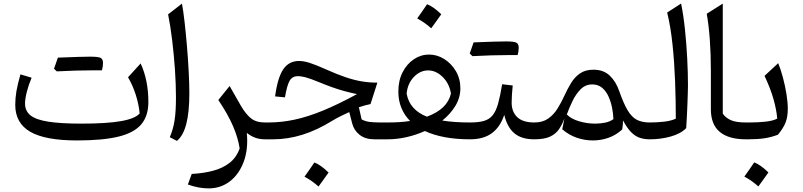

<svg xmlns="http://www.w3.org/2000/svg" viewBox="-20 -772 4450 1064"><path d="M753.9 -143.6Q749 -194.3 732.4 -246.6Q715.8 -298.8 689.5 -343.8L759.3 -420.4Q802.2 -328.6 802.2 -205.6Q802.2 -129.9 763.2 -83.3Q724.1 -36.6 637.5 -15.1Q550.8 6.3 407.7 6.3Q230 6.3 147.2 -42Q64.5 -90.3 64.5 -190.9Q64.5 -228.5 71 -266.6Q77.6 -304.7 93.3 -359.9L155.3 -341.3Q138.7 -302.7 128.7 -263.4Q118.7 -224.1 118.7 -198.2Q118.7 -157.2 148.9 -132.8Q179.2 -108.4 247.8 -97.7Q316.4 -86.9 432.1 -86.9Q572.3 -86.9 650.9 -100.8Q729.5 -114.7 753.9 -143.6ZM494.1 -382.3Q408.2 -382.3 294.4 -376.5Q289.1 -382.3 279.3 -391.1Q284.7 -407.2 290.3 -422.4Q295.9 -437.5 300.8 -452.6Q433.1 -458 479.7 -458Q526.4 -458 538.6 -450.7Q550.8 -443.4 550.8 -423.1Q550.8 -402.8 544.9 -382.3Z M988.3 -752Q995.6 -713.9 1002.7 -651.9Q1009.8 -589.8 1015.9 -518.1Q1022 -446.3 1025.6 -377.2Q1029.3 -308.1 1029.3 -255.9Q1029.3 -149.4 1012.2 -84.5Q995.1 -19.5 960.4 8.8L920.9 -11.7Q939.5 -54.7 947.3 -104.2Q955.1 -153.8 955.1 -231.9Q955.1 -303.7 949.5 -386.5Q943.8 -469.2 934.1 -549.3Q924.3 -629.4 911.6 -692.4Z M1252.4 -295.4 1315.4 -185.1Q1341.3 -140.6 1370.1 -116.9Q1398.9 -93.3 1448.7 -93.3H1449.2V0H1448.7Q1417 0 1392.6 -9.5Q1368.2 -19 1347.7 -35.6Q1356.4 54.2 1330.8 123.8Q1305.2 193.4 1254.2 232.7Q1203.1 272 1136.2 272Q1080.6 272 1021 250.5L1042.5 191.9Q1106.9 188.5 1160.6 174.3Q1214.4 160.2 1252.4 130.4Q1290.5 100.6 1308.1 50.3Q1298.8 -9.3 1271.2 -73.5Q1243.7 -137.7 1189.9 -217.8Z M1637.2 -434.1Q1663.1 -434.1 1696.3 -423.6Q1729.5 -413.1 1786.1 -387.7Q1847.2 -360.4 1894.8 -344.2Q1942.4 -328.1 1984.9 -321Q2027.3 -314 2071.3 -314L2033.2 -195.3Q2001 -188.5 1968.8 -177.7L1983.9 -110.4Q2004.9 -99.1 2029.5 -96.2Q2054.2 -93.3 2089.8 -93.3H2129.4V0H2054.7Q2003.9 0 1972.7 -24.9Q1941.4 -49.8 1931.6 -88.4L1915.5 -150.9Q1894.5 -141.6 1870.4 -129.6Q1846.2 -117.7 1822.3 -103.5Q1737.8 -50.8 1656.2 -25.4Q1574.7 0 1493.7 0H1449.2Q1433.1 0 1433.1 -32.7V-60.5Q1433.1 -93.3 1449.2 -93.3H1467.3Q1539.1 -93.3 1612.3 -108.9Q1685.5 -124.5 1769.8 -159.2Q1854 -193.8 1958.5 -250.5Q1920.9 -258.3 1888.7 -267.1Q1856.4 -275.9 1822 -288.1Q1787.6 -300.3 1742.7 -318.8Q1697.3 -337.4 1672.4 -343.8Q1647.5 -350.1 1631.8 -350.1Q1600.6 -350.1 1585.7 -325.7Q1570.8 -301.3 1559.1 -232.4L1504.4 -237.8Q1518.6 -342.3 1549.8 -388.2Q1581.1 -434.1 1637.2 -434.1ZM1722.2 128.4Q1757.3 141.6 1800.8 184.1Q1787.1 203.6 1773.4 222.7Q1759.8 241.7 1745.1 261.7Q1711.4 231 1667.5 207Q1681.6 187 1695.1 168Q1708.5 148.9 1722.2 128.4Z M2357.4 -469.7Q2401.9 -469.7 2441.4 -445.1Q2481 -420.4 2506.1 -378.2Q2531.2 -335.9 2531.2 -282.7Q2531.2 -231 2503.7 -185.5Q2476.1 -140.1 2431.2 -104Q2495.1 -93.3 2584.5 -93.3H2585V0H2584.5Q2433.6 0 2334.5 -45.9Q2285.6 -23.9 2232.9 -12Q2180.2 0 2129.4 0Q2113.3 0 2113.3 -32.7V-60.5Q2113.3 -93.3 2129.4 -93.3Q2162.6 -93.3 2193.4 -95.2Q2224.1 -97.2 2252.4 -101.6Q2221.2 -133.3 2204.3 -174.1Q2187.5 -214.8 2187.5 -264.6Q2187.5 -325.7 2211.2 -371.8Q2234.9 -418 2273.7 -443.8Q2312.5 -469.7 2357.4 -469.7ZM2352.5 -381.8Q2308.6 -381.8 2273.7 -345.7Q2238.8 -309.6 2233.4 -253.4Q2249.5 -163.1 2345.7 -125.5Q2459.5 -167 2479 -253.9Q2469.7 -309.6 2432.9 -345.7Q2396 -381.8 2352.5 -381.8ZM2346.7 -748.5Q2381.8 -735.4 2425.3 -692.9Q2411.6 -673.3 2397.9 -654.3Q2384.3 -635.3 2369.6 -615.2Q2335.9 -646 2292 -669.9Q2306.2 -689.9 2319.6 -709Q2333 -728 2346.7 -748.5Z M2797.9 -466.8Q2711.9 -466.8 2598.1 -460.9Q2592.8 -466.8 2583 -475.6Q2588.4 -491.7 2594 -506.8Q2599.6 -522 2604.5 -537.1Q2736.8 -542.5 2783.4 -542.5Q2830.1 -542.5 2842.3 -535.2Q2854.5 -527.8 2854.5 -507.6Q2854.5 -487.3 2848.6 -466.8ZM2585 0Q2568.8 0 2568.8 -32.7V-60.5Q2568.8 -93.3 2585 -93.3Q2631.8 -93.3 2661.6 -101.8Q2691.4 -110.4 2710 -133.1Q2728.5 -155.8 2740.2 -197.5Q2752 -239.3 2762.7 -305.2L2821.3 -298.3Q2815.4 -242.7 2815.4 -203.1Q2815.4 -152.3 2846.4 -122.8Q2877.4 -93.3 2940.9 -93.3H2941.4V0H2940.9Q2870.1 0 2830.6 -33.2Q2791 -66.4 2774.4 -135.3Q2751.5 -67.4 2705.3 -33.7Q2659.2 0 2585 0Z M3269 -385.7Q3324.2 -385.7 3358.6 -353.3Q3393.1 -320.8 3411.6 -267.1Q3436 -197.3 3458.7 -159.7Q3481.4 -122.1 3510 -107.7Q3538.6 -93.3 3581.1 -93.3H3581.5V0H3581.1Q3552.2 0 3527.1 -7.8Q3502 -15.6 3479 -38.1Q3456.1 -60.5 3432.6 -104.5Q3432.6 -82 3428.2 -54.7Q3394.5 -23.4 3352.3 -8.5Q3310.1 6.3 3265.6 6.3Q3219.7 6.3 3175.5 -9Q3131.3 -24.4 3095.7 -55.7L3107.9 -115.2Q3095.7 -82.5 3078.1 -56.4Q3060.5 -30.3 3028.8 -15.1Q2997.1 0 2941.4 0Q2925.3 0 2925.3 -32.7V-60.5Q2925.3 -93.3 2941.4 -93.3Q2986.8 -93.3 3017.3 -114.5Q3047.9 -135.7 3069.1 -169.7Q3090.3 -203.6 3107.4 -241.2Q3125 -279.8 3145 -312.5Q3165 -345.2 3194.6 -365.5Q3224.1 -385.7 3269 -385.7ZM3261.7 -304.2Q3224.6 -304.2 3198 -277.6Q3171.4 -251 3152.8 -212.4Q3134.3 -173.8 3121.1 -137.7Q3143.6 -113.8 3188 -100.3Q3232.4 -86.9 3278.8 -86.9Q3306.6 -86.9 3333.3 -92.3Q3359.9 -97.7 3379.4 -111.8Q3378.4 -142.1 3371.8 -175.3Q3365.2 -208.5 3351.8 -238Q3338.4 -267.6 3316.2 -285.9Q3293.9 -304.2 3261.7 -304.2Z M3754.4 -752.4Q3767.6 -688 3775.9 -608.4Q3784.2 -528.8 3788.3 -448.5Q3792.5 -368.2 3792.5 -300.3Q3792.5 -288.1 3791.7 -260.3Q3791 -232.4 3789.6 -197Q3788.1 -161.6 3786.4 -125.7Q3784.7 -89.8 3782.7 -62Q3752.4 -30.8 3696.8 -15.4Q3641.1 0 3581.5 0Q3565.4 0 3565.4 -32.7V-60.5Q3565.4 -93.3 3581.5 -93.3Q3621.1 -93.3 3659.9 -97.7Q3698.7 -102.1 3725.1 -114.3Q3725.1 -213.4 3721.2 -319.1Q3717.3 -424.8 3707 -523.9Q3696.8 -623 3677.2 -702.6Z M3985.4 -752V-142.6Q4000 -120.1 4028.8 -106.7Q4057.6 -93.3 4113.3 -93.3H4113.8V0H4113.3Q4018.1 0 3968.8 -41Q3919.4 -82 3919.4 -166.5V-378.4Q3919.4 -564.9 3896.5 -695.8Z M4159.7 127.9Q4194.8 141.1 4238.3 183.6Q4224.6 203.1 4210.9 222.2Q4197.3 241.2 4182.6 261.2Q4148.9 230.5 4105 206.5Q4119.1 186.5 4132.6 167.5Q4146 148.4 4159.7 127.9ZM4113.8 0Q4097.7 0 4097.7 -32.7V-60.5Q4097.7 -93.3 4113.8 -93.3H4135.3Q4181.6 -93.3 4223.1 -97.9Q4264.6 -102.5 4287.1 -114.7Q4283.2 -163.6 4266.4 -222.9Q4249.5 -282.2 4216.8 -351.6L4292.5 -421.9Q4306.6 -388.2 4318.8 -342Q4331.1 -295.9 4338.4 -250Q4345.7 -204.1 4345.7 -169.9Q4345.7 -125 4333.5 -93.5Q4321.3 -62 4291 -25.4Q4253.4 -11.2 4215.8 -5.6Q4178.2 0 4126.5 0Z"/></svg>

Font: Pinar-DS2-FD Regular
Style: Regular
Weight: 400
Designer: Amin Abedi
Version: Version 2.000